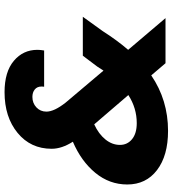

<svg xmlns="http://www.w3.org/2000/svg" viewBox="23 -774 762 848"><g transform="rotate(-90 404.0 -350.0)"><path d="M605 -536.1H444.8Q445.8 -540 445.8 -547.9Q445.8 -566.9 432.9 -577.4Q419.9 -587.9 399.9 -587.9Q372.6 -587.9 353.8 -570.3Q335 -552.7 335 -525.9Q335 -491.7 375 -440.9L516.1 -273.9Q529.8 -294.4 534.2 -301.8L582 -365.2H753.9L690.9 -277.8Q649.4 -212.9 607.9 -165L748 0H548.8L495.1 -63Q386.2 11.2 250 11.2Q140.6 11.2 76.9 -37.4Q13.2 -85.9 13.2 -168.9Q13.2 -247.6 64.7 -310.1Q116.2 -372.6 202.1 -409.2Q170.9 -458 170.9 -502.9Q170.9 -595.7 241 -653.3Q311 -710.9 420.9 -710.9Q510.7 -710.9 559.3 -669.9Q607.9 -628.9 607.9 -565.9Q607.9 -552.7 605 -536.1ZM284.2 -127Q350.6 -127 408.2 -164.1L278.8 -314.9Q236.3 -295.4 212.2 -265.6Q188 -235.8 188 -201.2Q188 -168.5 213.4 -147.7Q238.8 -127 284.2 -127Z"/></g></svg>

Font: SVN-Poppins
Style: Bold Italic
Weight: 700
Italic angle: -10°
Designer: Ninad Kale (Devanagari), Jonny Pinhorn (Latin)
Foundry: Indian Type Foundry
Version: Version 3.002 2017